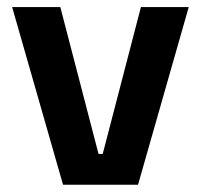

<svg xmlns="http://www.w3.org/2000/svg" viewBox="-20 -510 554 530"><path d="M263.5 -85 369 -490.5H501L361 0H154L13.5 -490.5H146.5L252 -85Z"/></svg>

Font: Anek Telugu SemiBold
Style: Regular
Weight: 600
Designer: Omkar Bhoir (Telugu), Yesha Goshar (Latin)
Foundry: Ek Type
Version: Version 1.003